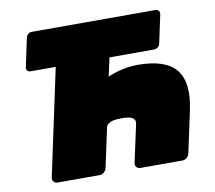

<svg xmlns="http://www.w3.org/2000/svg" viewBox="-78 -790 983 879"><g transform="rotate(-10 414.0 -350.0)"><path d="M120 0Q109 0 102.5 -8Q96 -16 98 -27L204 -523H87Q77 -523 72 -529.5Q67 -536 69 -546L97 -677Q99 -687 106.5 -693.5Q114 -700 124 -700H698Q708 -700 713.5 -693.5Q719 -687 717 -677L689 -546Q687 -536 679 -529.5Q671 -523 661 -523H454L435 -437Q453 -445 476 -452Q499 -459 524.5 -463Q550 -467 574 -467Q704 -467 752.5 -407Q801 -347 775 -223L733 -27Q731 -16 721.5 -8Q712 0 701 0H505Q494 0 487.5 -8Q481 -16 483 -27L521 -202Q525 -221 510.5 -230Q496 -239 461 -239Q449 -239 436.5 -238Q424 -237 413.5 -233.5Q403 -230 396 -224Q389 -218 387 -208L348 -27Q346 -16 336.5 -8Q327 0 316 0Z"/></g></svg>

Font: Rubik Light Black
Style: Italic
Weight: 900
Italic angle: -12°
Version: Version 2.104